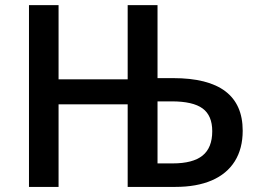

<svg xmlns="http://www.w3.org/2000/svg" viewBox="-20 -734 1023 754"><path d="M93.8 -713.9H210V-422.4H481.4V-713.9H598.6V-427.2H660.2Q933.1 -427.2 933.1 -220.7Q933.1 -150.4 902.1 -100.8Q871.1 -51.3 811.8 -25.6Q752.4 0 668.5 0H481.4V-324.2H210V0H93.8ZM813.5 -218.8Q813.5 -280.3 775.6 -308.1Q737.8 -335.9 654.3 -335.9H598.6V-92.3H658.2Q737.3 -92.3 775.4 -123Q813.5 -153.8 813.5 -218.8Z"/></svg>

Font: Viking Open Sans Light
Style: Bold
Weight: 600
Foundry: Ascender Corporation
Version: Version 2.001